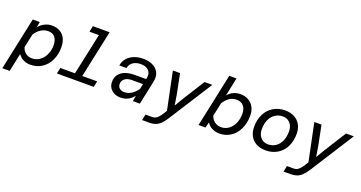

<svg xmlns="http://www.w3.org/2000/svg" viewBox="-70 -1516 4671 2487"><g transform="rotate(20 2266.0 -272.5)"><path d="M602 -336Q602 -239 565 -159.5Q528 -80 458.5 -34Q389 12 297 12Q246 12 201 -11Q156 -34 131 -74L77 178H-24L131 -550H227L214 -474Q248 -515 295 -538.5Q342 -562 392 -562Q459 -562 506 -534.5Q553 -507 577.5 -456.5Q602 -406 602 -336ZM292 -73Q352 -73 399.5 -108Q447 -143 473 -201Q499 -259 499 -327Q499 -395 467.5 -436Q436 -477 371 -477Q320 -477 272 -446.5Q224 -416 193 -364L153 -179Q166 -130 203 -101.5Q240 -73 292 -73Z M681 -82H883L1005 -653H875L892 -735H1123L984 -82H1189L1172 0H664Z M1724 -79Q1688 -33 1643.5 -10.5Q1599 12 1541 12Q1492 12 1453.5 -7.5Q1415 -27 1393 -62Q1371 -97 1371 -142Q1371 -203 1402 -244.5Q1433 -286 1487.5 -306.5Q1542 -327 1614 -327H1775L1779 -344Q1782 -361 1782 -375Q1782 -409 1765 -434Q1748 -459 1717.5 -472.5Q1687 -486 1647 -486Q1582 -486 1539 -457Q1496 -428 1487 -374H1388Q1396 -431 1432 -473.5Q1468 -516 1525.5 -539Q1583 -562 1652 -562Q1720 -562 1772 -540Q1824 -518 1853 -477Q1882 -436 1882 -380Q1882 -353 1877 -332L1807 0H1711ZM1564 -71Q1617 -71 1662 -99.5Q1707 -128 1744 -181L1759 -252H1610Q1547 -252 1510.5 -225Q1474 -198 1474 -152Q1474 -114 1499 -92.5Q1524 -71 1564 -71Z M2239 -131 2315 -258 2499 -550H2606L2223 51Q2189 104 2156.5 134.5Q2124 165 2088.5 177.5Q2053 190 2008 190H1907L1924 108H2018Q2043 108 2063 97.5Q2083 87 2102.5 65Q2122 43 2146 5L2169 -33L2062 -550H2161L2216 -275Z M3204 -342Q3204 -237 3165 -156.5Q3126 -76 3058 -32Q2990 12 2904 12Q2850 12 2803.5 -12Q2757 -36 2731 -77L2711 0H2616L2772 -735H2872L2819 -482Q2853 -522 2897.5 -542Q2942 -562 2989 -562Q3053 -562 3101.5 -535.5Q3150 -509 3177 -459Q3204 -409 3204 -342ZM2898 -73Q2954 -73 3000 -105Q3046 -137 3073 -196Q3100 -255 3100 -332Q3100 -399 3065.5 -438Q3031 -477 2969 -477Q2913 -477 2871 -448Q2829 -419 2794 -365L2754 -178Q2771 -130 2809 -101.5Q2847 -73 2898 -73Z M3300 -226Q3300 -326 3339 -402Q3378 -478 3448 -520Q3518 -562 3609 -562Q3682 -562 3736.5 -533Q3791 -504 3820.5 -450.5Q3850 -397 3850 -325Q3850 -225 3811.5 -148.5Q3773 -72 3703 -30Q3633 12 3542 12Q3469 12 3414 -17Q3359 -46 3329.5 -100Q3300 -154 3300 -226ZM3545 -72Q3605 -72 3650.5 -103Q3696 -134 3721 -190Q3746 -246 3746 -320Q3746 -368 3728.5 -403.5Q3711 -439 3679.5 -458.5Q3648 -478 3606 -478Q3546 -478 3500 -447Q3454 -416 3429 -360Q3404 -304 3404 -230Q3404 -185 3421.5 -149Q3439 -113 3471 -92.5Q3503 -72 3545 -72Z M4189 -131 4265 -258 4449 -550H4556L4173 51Q4139 104 4106.5 134.5Q4074 165 4038.5 177.5Q4003 190 3958 190H3857L3874 108H3968Q3993 108 4013 97.5Q4033 87 4052.5 65Q4072 43 4096 5L4119 -33L4012 -550H4111L4166 -275Z"/></g></svg>

Font: Azeret Mono
Style: Italic
Weight: 400
Italic angle: -12°
Designer: Martin Vácha
Foundry: Displaay
Version: Version 1.000; Glyphs 3.0.3, build 3074